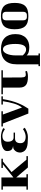

<svg xmlns="http://www.w3.org/2000/svg" viewBox="1589 -2142 871 4089"><g transform="rotate(-90 2024.5 -97.5)"><path d="M289 -188V30H359V61H30V30H100V-472H30V-503H289V-247L570 -472H493V-503H688V-472H630L404 -287L668 30H744V61H502Z M1139 61Q1070 61 1016 56Q962 51 923 36Q884 21 859 -6.5Q834 -34 823 -78Q819 -95 821.5 -124.5Q824 -154 839 -183Q854 -212 883 -233.5Q912 -255 960 -255Q902 -262 877 -292.5Q852 -323 852 -380Q852 -419 877.5 -444.5Q903 -470 946 -485.5Q989 -501 1045.5 -507Q1102 -513 1163 -513Q1184 -513 1208.5 -509Q1233 -505 1257.5 -498.5Q1282 -492 1304 -483Q1326 -474 1341 -464L1321 -428Q1275 -457 1243 -469.5Q1211 -482 1177 -482Q1116 -482 1083.5 -453.5Q1051 -425 1051 -368Q1051 -309 1074.5 -276Q1098 -243 1143 -243H1245V-213H1120Q1069 -213 1044.5 -183Q1020 -153 1020 -96Q1020 -42 1056.5 -14Q1093 14 1162 14Q1187 14 1228.5 2Q1270 -10 1321 -44L1349 -5Q1330 6 1308.5 18Q1287 30 1262 39.5Q1237 49 1207 55Q1177 61 1139 61Z M1779 -65Q1832 -131 1863 -235.5Q1894 -340 1914 -472H1843V-503H2018V-472H1958Q1942 -372 1920 -292Q1898 -212 1871.5 -147Q1845 -82 1816 -29Q1787 24 1755 71H1651L1438 -472H1375V-503H1700V-472H1630Z M2061 -503H2572V-472H2418L2419 -85Q2420 -49 2425 -28.5Q2430 -8 2439.5 2Q2449 12 2461.5 14Q2474 16 2490 16Q2502 16 2517.5 12.5Q2533 9 2547 5L2558 41Q2543 46 2511.5 54Q2480 62 2433 62Q2309 62 2256.5 18.5Q2204 -25 2204 -113V-472H2061Z M2699 287V-175Q2699 -263 2722 -326.5Q2745 -390 2787.5 -431.5Q2830 -473 2890 -492.5Q2950 -512 3024 -512Q3182 -512 3262.5 -431.5Q3343 -351 3343 -206Q3343 -127 3321 -71Q3299 -15 3261 21Q3223 57 3172.5 74Q3122 91 3065 91Q3013 91 2965.5 79Q2918 67 2889 34V287H2930V318H2661V287ZM3012 23Q3037 23 3059 13Q3081 3 3097.5 -22.5Q3114 -48 3123.5 -92.5Q3133 -137 3133 -206Q3133 -331 3104 -400.5Q3075 -470 3015 -470Q2988 -470 2964.5 -449Q2941 -428 2924.5 -391.5Q2908 -355 2898.5 -306.5Q2889 -258 2889 -202V-47Q2930 -4 2958.5 9.5Q2987 23 3012 23Z M3446 -220Q3446 -298 3461.5 -353.5Q3477 -409 3510.5 -444.5Q3544 -480 3597.5 -496.5Q3651 -513 3726 -513Q3802 -513 3855.5 -496.5Q3909 -480 3942.5 -444.5Q3976 -409 3991.5 -353.5Q4007 -298 4007 -220Q4007 -143 3991.5 -88Q3976 -33 3942.5 2.5Q3909 38 3855.5 54.5Q3802 71 3726 71Q3651 71 3597.5 54.5Q3544 38 3510.5 2.5Q3477 -33 3461.5 -88Q3446 -143 3446 -220ZM3818 -397Q3818 -428 3809.5 -445Q3801 -462 3787.5 -470.5Q3774 -479 3758 -480.5Q3742 -482 3726 -482Q3711 -482 3695 -480.5Q3679 -479 3666 -470.5Q3653 -462 3644.5 -445Q3636 -428 3636 -397V-45Q3636 -14 3644.5 3Q3653 20 3666 28.5Q3679 37 3695 38.5Q3711 40 3726 40Q3742 40 3758 38.5Q3774 37 3787.5 28.5Q3801 20 3809.5 3Q3818 -14 3818 -45Z"/></g></svg>

Font: Cafe24 ClassicType
Style: Regular
Weight: 400
Designer: Cafe24 thkim, hmlim, mnelim & 4IR
Foundry: Cafe24
Version: Version 1.000